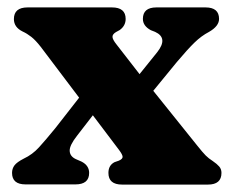

<svg xmlns="http://www.w3.org/2000/svg" viewBox="-20 -498 627 518"><path d="M294 -378.5 356.5 -298 404 -357Q434.5 -395.5 398.5 -412L387 -416.5Q365.5 -428 365.5 -447Q365.5 -478 402 -478H534.5Q571 -478 571 -447Q571 -427.5 544 -412Q523 -401 504.8 -383.2Q486.5 -365.5 457 -330.5L393.5 -253L511.5 -106Q527 -86.5 535 -78.5Q543 -70.5 554 -63.5Q565 -56 571.2 -49Q577.5 -42 577.5 -31.5Q577.5 0 541 0H309.5Q272.5 0 272.5 -31.5Q272.5 -52 289 -60.5L300.5 -64.5Q311 -69 310.8 -75Q310.5 -81 301.5 -93L230.5 -187L188 -132Q167.5 -106 168 -91.2Q168.5 -76.5 184 -69L200 -62Q220.5 -51.5 220.5 -31.5Q220.5 -0.5 183.5 -0.5H49Q12.5 -0.5 12.5 -31.5Q12.5 -43 19 -51.8Q25.5 -60.5 44 -70Q67.5 -81 85.2 -100.5Q103 -120 129.5 -152.5L193.5 -234.5L90 -371.5Q76 -389.5 64.5 -398.5Q53 -407.5 41 -413Q17.5 -424.5 17.5 -446.5Q17.5 -478 54.5 -478H282Q319 -478 319 -447Q319 -428.5 303 -417L293 -411.5Q283 -405.5 283.5 -398.2Q284 -391 294 -378.5Z"/></svg>

Font: Fraunces 9pt S050
Style: Bold
Weight: 700
Version: Version 1.000; ttfautohint (v1.8.3)